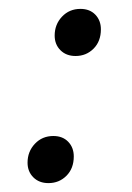

<svg xmlns="http://www.w3.org/2000/svg" viewBox="-20 -406 297 432"><path d="M42 -40Q42 -65 58.5 -82.5Q75 -100 100 -100Q121 -100 133.5 -87Q146 -74 146 -54Q146 -27 129.5 -10.5Q113 6 89 6Q68 6 55 -7Q42 -20 42 -40ZM103 -326Q103 -351 119.5 -368.5Q136 -386 161 -386Q182 -386 194.5 -373Q207 -360 207 -340Q207 -313 190.5 -296.5Q174 -280 150 -280Q129 -280 116 -293Q103 -306 103 -326Z"/></svg>

Font: Ysabeau Medium
Style: Italic
Weight: 500
Italic angle: -12°
Designer: Christian Thalmann (Catharsis Fonts)
Version: Version 0.003